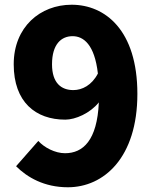

<svg xmlns="http://www.w3.org/2000/svg" viewBox="-20 -778 649 812"><path d="M200 -506C200 -592 240 -625 287 -625C333 -625 380 -590 394 -467C368 -417 327 -397 290 -397C240 -397 200 -426 200 -506ZM267 14C419 14 561 -111 561 -381C561 -651 424 -758 283 -758C150 -758 38 -664 38 -506C38 -346 131 -272 256 -272C299 -272 361 -299 398 -345C391 -184 331 -130 255 -130C213 -130 167 -154 142 -182L48 -75C95 -28 167 14 267 14Z"/></svg>

Font: Noto Sans JP Black
Style: Regular
Weight: 900
Designer: Ryoko NISHIZUKA 西塚涼子 (kana, bopomofo & ideographs); Paul D. Hunt (Latin, Greek & Cyrillic); Sandoll Communications 산돌커뮤니
Foundry: Adobe
Version: Version 2.002;hotconv 1.0.116;makeotfexe 2.5.65601